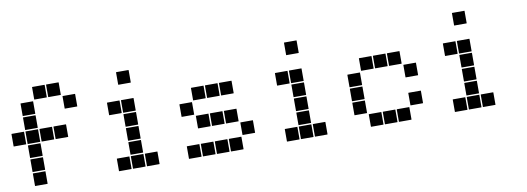

<svg xmlns="http://www.w3.org/2000/svg" viewBox="-56 -1025 3711 1351"><g transform="rotate(-10 1800.0 -350.0)"><path d="M307 -695H393Q395 -695 395 -693V-607Q395 -605 393 -605H307Q305 -605 305 -607V-693Q305 -695 307 -695ZM207 -695H293Q295 -695 295 -693V-607Q295 -605 293 -605H207Q205 -605 205 -607V-693Q205 -695 207 -695ZM407 -595H493Q495 -595 495 -593V-507Q495 -505 493 -505H407Q405 -505 405 -507V-593Q405 -595 407 -595ZM107 -595H193Q195 -595 195 -593V-507Q195 -505 193 -505H107Q105 -505 105 -507V-593Q105 -595 107 -595ZM107 -495H193Q195 -495 195 -493V-407Q195 -405 193 -405H107Q105 -405 105 -407V-493Q105 -495 107 -495ZM307 -395H393Q395 -395 395 -393V-307Q395 -305 393 -305H307Q305 -305 305 -307V-393Q305 -395 307 -395ZM207 -395H293Q295 -395 295 -393V-307Q295 -305 293 -305H207Q205 -305 205 -307V-393Q205 -395 207 -395ZM107 -395H193Q195 -395 195 -393V-307Q195 -305 193 -305H107Q105 -305 105 -307V-393Q105 -395 107 -395ZM7 -395H93Q95 -395 95 -393V-307Q95 -305 93 -305H7Q5 -305 5 -307V-393Q5 -395 7 -395ZM107 -295H193Q195 -295 195 -293V-207Q195 -205 193 -205H107Q105 -205 105 -207V-293Q105 -295 107 -295ZM107 -195H193Q195 -195 195 -193V-107Q195 -105 193 -105H107Q105 -105 105 -107V-193Q105 -195 107 -195ZM107 -95H193Q195 -95 195 -93V-7Q195 -5 193 -5H107Q105 -5 105 -7V-93Q105 -95 107 -95Z M807 -695H893Q895 -695 895 -693V-607Q895 -605 893 -605H807Q805 -605 805 -607V-693Q805 -695 807 -695ZM807 -495H893Q895 -495 895 -493V-407Q895 -405 893 -405H807Q805 -405 805 -407V-493Q805 -495 807 -495ZM707 -495H793Q795 -495 795 -493V-407Q795 -405 793 -405H707Q705 -405 705 -407V-493Q705 -495 707 -495ZM807 -395H893Q895 -395 895 -393V-307Q895 -305 893 -305H807Q805 -305 805 -307V-393Q805 -395 807 -395ZM807 -295H893Q895 -295 895 -293V-207Q895 -205 893 -205H807Q805 -205 805 -207V-293Q805 -295 807 -295ZM807 -195H893Q895 -195 895 -193V-107Q895 -105 893 -105H807Q805 -105 805 -107V-193Q805 -195 807 -195ZM907 -95H993Q995 -95 995 -93V-7Q995 -5 993 -5H907Q905 -5 905 -7V-93Q905 -95 907 -95ZM807 -95H893Q895 -95 895 -93V-7Q895 -5 893 -5H807Q805 -5 805 -7V-93Q805 -95 807 -95ZM707 -95H793Q795 -95 795 -93V-7Q795 -5 793 -5H707Q705 -5 705 -7V-93Q705 -95 707 -95Z M1507 -495H1593Q1595 -495 1595 -493V-407Q1595 -405 1593 -405H1507Q1505 -405 1505 -407V-493Q1505 -495 1507 -495ZM1407 -495H1493Q1495 -495 1495 -493V-407Q1495 -405 1493 -405H1407Q1405 -405 1405 -407V-493Q1405 -495 1407 -495ZM1307 -495H1393Q1395 -495 1395 -493V-407Q1395 -405 1393 -405H1307Q1305 -405 1305 -407V-493Q1305 -495 1307 -495ZM1207 -395H1293Q1295 -395 1295 -393V-307Q1295 -305 1293 -305H1207Q1205 -305 1205 -307V-393Q1205 -395 1207 -395ZM1507 -295H1593Q1595 -295 1595 -293V-207Q1595 -205 1593 -205H1507Q1505 -205 1505 -207V-293Q1505 -295 1507 -295ZM1407 -295H1493Q1495 -295 1495 -293V-207Q1495 -205 1493 -205H1407Q1405 -205 1405 -207V-293Q1405 -295 1407 -295ZM1307 -295H1393Q1395 -295 1395 -293V-207Q1395 -205 1393 -205H1307Q1305 -205 1305 -207V-293Q1305 -295 1307 -295ZM1607 -195H1693Q1695 -195 1695 -193V-107Q1695 -105 1693 -105H1607Q1605 -105 1605 -107V-193Q1605 -195 1607 -195ZM1507 -95H1593Q1595 -95 1595 -93V-7Q1595 -5 1593 -5H1507Q1505 -5 1505 -7V-93Q1505 -95 1507 -95ZM1407 -95H1493Q1495 -95 1495 -93V-7Q1495 -5 1493 -5H1407Q1405 -5 1405 -7V-93Q1405 -95 1407 -95ZM1307 -95H1393Q1395 -95 1395 -93V-7Q1395 -5 1393 -5H1307Q1305 -5 1305 -7V-93Q1305 -95 1307 -95ZM1207 -95H1293Q1295 -95 1295 -93V-7Q1295 -5 1293 -5H1207Q1205 -5 1205 -7V-93Q1205 -95 1207 -95Z M2007 -695H2093Q2095 -695 2095 -693V-607Q2095 -605 2093 -605H2007Q2005 -605 2005 -607V-693Q2005 -695 2007 -695ZM2007 -495H2093Q2095 -495 2095 -493V-407Q2095 -405 2093 -405H2007Q2005 -405 2005 -407V-493Q2005 -495 2007 -495ZM1907 -495H1993Q1995 -495 1995 -493V-407Q1995 -405 1993 -405H1907Q1905 -405 1905 -407V-493Q1905 -495 1907 -495ZM2007 -395H2093Q2095 -395 2095 -393V-307Q2095 -305 2093 -305H2007Q2005 -305 2005 -307V-393Q2005 -395 2007 -395ZM2007 -295H2093Q2095 -295 2095 -293V-207Q2095 -205 2093 -205H2007Q2005 -205 2005 -207V-293Q2005 -295 2007 -295ZM2007 -195H2093Q2095 -195 2095 -193V-107Q2095 -105 2093 -105H2007Q2005 -105 2005 -107V-193Q2005 -195 2007 -195ZM2107 -95H2193Q2195 -95 2195 -93V-7Q2195 -5 2193 -5H2107Q2105 -5 2105 -7V-93Q2105 -95 2107 -95ZM2007 -95H2093Q2095 -95 2095 -93V-7Q2095 -5 2093 -5H2007Q2005 -5 2005 -7V-93Q2005 -95 2007 -95ZM1907 -95H1993Q1995 -95 1995 -93V-7Q1995 -5 1993 -5H1907Q1905 -5 1905 -7V-93Q1905 -95 1907 -95Z M2707 -495H2793Q2795 -495 2795 -493V-407Q2795 -405 2793 -405H2707Q2705 -405 2705 -407V-493Q2705 -495 2707 -495ZM2607 -495H2693Q2695 -495 2695 -493V-407Q2695 -405 2693 -405H2607Q2605 -405 2605 -407V-493Q2605 -495 2607 -495ZM2507 -495H2593Q2595 -495 2595 -493V-407Q2595 -405 2593 -405H2507Q2505 -405 2505 -407V-493Q2505 -495 2507 -495ZM2807 -395H2893Q2895 -395 2895 -393V-307Q2895 -305 2893 -305H2807Q2805 -305 2805 -307V-393Q2805 -395 2807 -395ZM2407 -395H2493Q2495 -395 2495 -393V-307Q2495 -305 2493 -305H2407Q2405 -305 2405 -307V-393Q2405 -395 2407 -395ZM2407 -295H2493Q2495 -295 2495 -293V-207Q2495 -205 2493 -205H2407Q2405 -205 2405 -207V-293Q2405 -295 2407 -295ZM2807 -195H2893Q2895 -195 2895 -193V-107Q2895 -105 2893 -105H2807Q2805 -105 2805 -107V-193Q2805 -195 2807 -195ZM2407 -195H2493Q2495 -195 2495 -193V-107Q2495 -105 2493 -105H2407Q2405 -105 2405 -107V-193Q2405 -195 2407 -195ZM2707 -95H2793Q2795 -95 2795 -93V-7Q2795 -5 2793 -5H2707Q2705 -5 2705 -7V-93Q2705 -95 2707 -95ZM2607 -95H2693Q2695 -95 2695 -93V-7Q2695 -5 2693 -5H2607Q2605 -5 2605 -7V-93Q2605 -95 2607 -95ZM2507 -95H2593Q2595 -95 2595 -93V-7Q2595 -5 2593 -5H2507Q2505 -5 2505 -7V-93Q2505 -95 2507 -95Z M3207 -695H3293Q3295 -695 3295 -693V-607Q3295 -605 3293 -605H3207Q3205 -605 3205 -607V-693Q3205 -695 3207 -695ZM3207 -495H3293Q3295 -495 3295 -493V-407Q3295 -405 3293 -405H3207Q3205 -405 3205 -407V-493Q3205 -495 3207 -495ZM3107 -495H3193Q3195 -495 3195 -493V-407Q3195 -405 3193 -405H3107Q3105 -405 3105 -407V-493Q3105 -495 3107 -495ZM3207 -395H3293Q3295 -395 3295 -393V-307Q3295 -305 3293 -305H3207Q3205 -305 3205 -307V-393Q3205 -395 3207 -395ZM3207 -295H3293Q3295 -295 3295 -293V-207Q3295 -205 3293 -205H3207Q3205 -205 3205 -207V-293Q3205 -295 3207 -295ZM3207 -195H3293Q3295 -195 3295 -193V-107Q3295 -105 3293 -105H3207Q3205 -105 3205 -107V-193Q3205 -195 3207 -195ZM3307 -95H3393Q3395 -95 3395 -93V-7Q3395 -5 3393 -5H3307Q3305 -5 3305 -7V-93Q3305 -95 3307 -95ZM3207 -95H3293Q3295 -95 3295 -93V-7Q3295 -5 3293 -5H3207Q3205 -5 3205 -7V-93Q3205 -95 3207 -95ZM3107 -95H3193Q3195 -95 3195 -93V-7Q3195 -5 3193 -5H3107Q3105 -5 3105 -7V-93Q3105 -95 3107 -95Z"/></g></svg>

Font: Pixel Panel Black
Style: Regular
Weight: 900
Monospace: yes
Designer: Óliver Lalan
Foundry: Óliver Lalan
Version: Version 1.000; ttfautohint (v1.8.4.7-5d5b-dirty);gftools[0.9